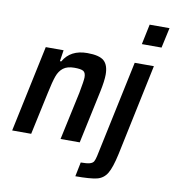

<svg xmlns="http://www.w3.org/2000/svg" viewBox="-99 -829 1006 1114"><g transform="rotate(10 404.5 -272.5)"><path d="M121 -510H226L216 -444H224Q266 -518 365 -518Q436 -518 463.5 -493.5Q491 -469 491 -413Q491 -377 478 -314L411 0H298L359 -283Q373 -357 373 -376Q373 -404 358.5 -412.5Q344 -421 306 -421Q264 -421 240.5 -403Q217 -385 205 -351.5Q193 -318 179 -251L125 0H13ZM667 -624 692 -743H809L783 -624ZM524 61 645 -510H758L645 27Q627 110 606 144.5Q585 179 547 188.5Q509 198 420 198L437 114Q473 114 490 109Q507 104 513 93.5Q519 83 524 61Z"/></g></svg>

Font: Saira Semi Condensed Medium
Style: Italic
Weight: 500
Width: 4
Italic angle: -12°
Designer: Hector Gatti with collaboration of the Omnibus-Type team
Foundry: Omnibus-Type
Version: Version 1.001; ttfautohint (v1.8)